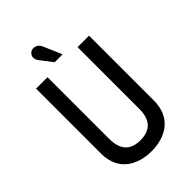

<svg xmlns="http://www.w3.org/2000/svg" viewBox="-257 -973 1079 1079"><g transform="rotate(-45 283.0 -433.0)"><path d="M404 -212C404 -128 368 -81 284 -81C201 -81 165 -128 165 -212V-701H74V-186C74 -39 186 7 285 7C384 7 495 -39 495 -186V-701H404ZM316 -732 268 -843C256 -872 225 -877 209 -870C186 -860 176 -832 197 -805L253 -732Z"/></g></svg>

Font: Advent Pro
Style: SemiBold
Weight: 600
Designer: Andreas Kalpakidis
Foundry: Andreas Kalpakidis
Version: Version 2.002 2008